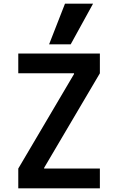

<svg xmlns="http://www.w3.org/2000/svg" viewBox="-20 -1020 640 1040"><path d="M79 0V-107L381 -619V-623H79V-730H521V-623L219 -111V-107H521V0ZM363 -780H246L332 -1000H484Z"/></svg>

Font: M PLUS Code Latin Expanded SemiBold
Style: Regular
Weight: 600
Width: 7
Designer: Coji Morishita
Foundry: UNDERFOREST DESIGN
Version: Version 1.002; ttfautohint (v1.8.3)